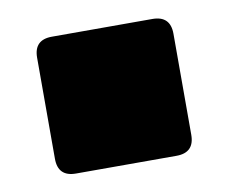

<svg xmlns="http://www.w3.org/2000/svg" viewBox="-44 -548 453 380"><g transform="rotate(-10 182.0 -357.5)"><path d="M283 -220H81Q45 -220 45 -256V-459Q45 -495 81 -495H283Q319 -495 319 -459V-256Q319 -220 283 -220Z"/></g></svg>

Font: Bungee Tint
Style: Regular
Weight: 400
Designer: David Jonathan Ross
Foundry: David Jonathan Ross
Version: Version 2.001